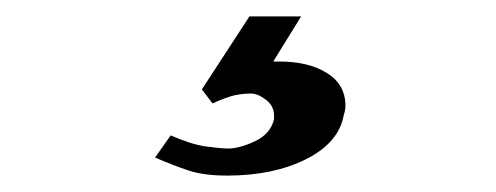

<svg xmlns="http://www.w3.org/2000/svg" viewBox="-20 -35 605 234"><path d="M286 79Q276 79 266.5 81Q257 83 239 91L226 74L284 -15H347L313 40H321Q356 40 378.5 54Q401 68 401 94Q401 99 399 105Q393 139 353 159Q313 179 257 179Q229 179 210.5 173Q192 167 169 157L188 130Q213 141 231 143.5Q249 146 258 146Q272 146 291 137Q310 128 314 110V106Q314 94 304 86.5Q294 79 286 79Z"/></svg>

Font: Libertinus Serif SemiBold
Style: Italic
Weight: 600
Italic angle: -11.5°
Designer: Philipp H. Poll, Khaled Hosny
Foundry: Caleb Maclennan
Version: Version 7.051;RELEASE